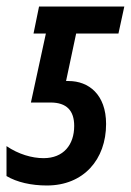

<svg xmlns="http://www.w3.org/2000/svg" viewBox="-40 -560 402 590"><path d="M104 10C217 10 286 -70 286 -179C286 -270 232 -311 171 -311H163L194 -457H324L342 -540H80L63 -457H101L55 -245H115C165 -245 188 -220 188 -173C188 -115 155 -74 94 -74C58 -74 17 -86 -20 -111V-19C12 0 56 10 104 10Z"/></svg>

Font: Noto Sans UI Condensed Medium
Style: Italic
Weight: 500
Width: 3
Italic angle: -12°
Designer: Monotype Design Team
Foundry: Monotype Imaging Inc.
Version: Version 1.901